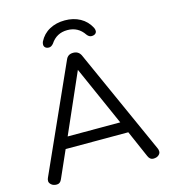

<svg xmlns="http://www.w3.org/2000/svg" viewBox="-130 -1009 987 1117"><g transform="rotate(-15 363.5 -450.5)"><path d="M206.1 -249H522.9L363.8 -607.9ZM624 -19 553.2 -181.2H175.8L104 -19Q94.2 4.9 73.5 4.9Q52.7 4.9 40.8 -5.6Q28.8 -16.1 28.8 -27.3Q28.8 -38.6 33.2 -46.9L318.8 -683.1Q330.6 -710.9 362.5 -710.9Q394.5 -710.9 408.2 -683.1L693.8 -46.9Q698.2 -38.6 698.2 -26.6Q698.2 -14.6 686.5 -4.9Q674.8 4.9 654.5 4.9Q634.3 4.9 624 -19ZM210 -819.8Q231 -861.8 271.5 -883.8Q312 -905.8 364 -905.8Q416 -905.8 456.1 -883.8Q496.1 -861.8 518.1 -819.8Q522.9 -810.1 522.9 -800.3Q522.9 -790.5 514.9 -783.7Q506.8 -776.9 491.9 -776.9Q477.1 -776.9 464.8 -793Q428.7 -847.2 363.8 -847.2Q298.8 -847.2 263.2 -793Q250 -776.9 235.8 -776.9Q221.7 -776.9 213.9 -783.9Q206.1 -791 206.1 -801.3Q206.1 -811.5 210 -819.8Z"/></g></svg>

Font: Nunito-Regular
Style: Regular
Weight: 400
Designer: Vernon Adams
Foundry: newtypography
Version: Version 3.000